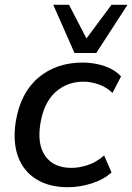

<svg xmlns="http://www.w3.org/2000/svg" viewBox="-20 -775 554 804"><path d="M264 9Q186 9 132 -24.5Q78 -58 55.5 -119.5Q33 -181 46 -266Q66 -387 141 -450Q216 -513 326 -513Q374 -513 417 -498.5Q460 -484 487 -455L451 -386Q426 -410 393.5 -421.5Q361 -433 330 -433Q260 -433 211.5 -388.5Q163 -344 149 -257Q135 -170 170 -121Q205 -72 279 -72Q312 -72 348 -84Q384 -96 416 -124L447 -53Q416 -24 365.5 -7.5Q315 9 264 9ZM292 -553 203 -755H269L342 -614L447 -755H514L383 -553Z"/></svg>

Font: Mulish ExtraLight SemiBold
Style: Italic
Weight: 600
Italic angle: -9°
Version: Version 3.603